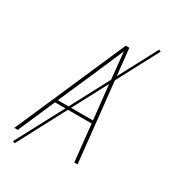

<svg xmlns="http://www.w3.org/2000/svg" viewBox="-211 -924 997 1112"><g transform="rotate(30 288.0 -368.0)"><path d="M20 0H43L150 -246H395L421 0H443L365 -735H341ZM158 -265 257 -490Q280 -543 302.5 -595.5Q325 -648 348 -701Q353 -648 358.5 -595.5Q364 -543 369 -490L393 -265ZM66 76 533 -806 520 -812 52 70Z"/></g></svg>

Font: Iosevka Sparkle Thin Oblique
Style: Regular
Weight: 100
Italic angle: -9°
Designer: Belleve Invis
Foundry: Belleve Invis
Version: Version 4.5.0; ttfautohint (v1.8.3)